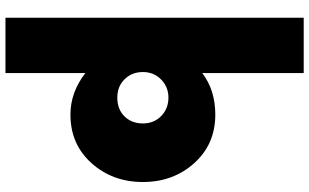

<svg xmlns="http://www.w3.org/2000/svg" viewBox="-240 -660 1160 721"><g transform="rotate(90 340.5 -300.0)"><path d="M411 16Q327 16 255 -40V260H47V-860H255V-479Q319 -528 411 -528Q522 -528 593 -449Q664 -370 664 -256Q664 -142 593 -63Q522 16 411 16ZM347 -352Q307 -352 279 -324.5Q251 -297 251 -256Q251 -215 278 -187.5Q305 -160 347 -160Q391 -160 417.5 -187Q444 -214 444 -256Q444 -298 416 -325Q388 -352 347 -352Z"/></g></svg>

Font: Spartan MB
Style: Regular
Weight: 900
Designer: Matt Bailey
Foundry: Matt Bailey
Version: Version 001.001